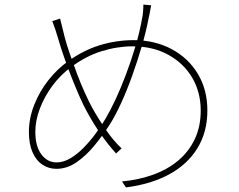

<svg xmlns="http://www.w3.org/2000/svg" viewBox="-20 -787 1040 837"><path d="M639 -764Q637 -753 635 -743Q633 -733 631.5 -724Q630 -715 628 -708Q617 -650 598 -585Q579 -520 556 -456Q533 -392 508 -337.5Q483 -283 459 -245Q429 -198 392 -153Q355 -108 313.5 -79.5Q272 -51 226 -51Q192 -51 164.5 -69.5Q137 -88 121.5 -124Q106 -160 106 -212Q106 -271 129 -329.5Q152 -388 191 -437.5Q230 -487 277 -520Q345 -569 417 -590.5Q489 -612 562 -612Q655 -612 728 -573Q801 -534 842.5 -465Q884 -396 884 -305Q884 -212 841 -141.5Q798 -71 718.5 -27.5Q639 16 529 30L512 4Q586 -3 649 -26Q712 -49 758 -88Q804 -127 829.5 -181.5Q855 -236 855 -305Q855 -385 818 -448Q781 -511 714 -548Q647 -585 558 -585Q491 -585 422 -563.5Q353 -542 288 -493Q243 -460 208 -412.5Q173 -365 153.5 -313Q134 -261 134 -212Q134 -150 160 -114.5Q186 -79 227 -79Q256 -79 286 -96.5Q316 -114 344 -142.5Q372 -171 396.5 -204Q421 -237 439 -268Q460 -303 483 -352Q506 -401 528.5 -460.5Q551 -520 570 -583.5Q589 -647 600 -710Q602 -718 603.5 -734.5Q605 -751 605 -767ZM242 -706Q246 -690 251.5 -667.5Q257 -645 262 -625Q270 -594 284.5 -552Q299 -510 315.5 -466Q332 -422 349.5 -383.5Q367 -345 381 -319Q407 -272 440 -223.5Q473 -175 510 -140L486 -118Q455 -152 422.5 -197.5Q390 -243 358 -302Q344 -327 327.5 -364.5Q311 -402 293.5 -446Q276 -490 260.5 -534.5Q245 -579 234 -617Q228 -638 220.5 -660.5Q213 -683 208 -695Z"/></svg>

Font: Noto Sans SC Thin
Style: Regular
Weight: 100
Designer: Ryoko NISHIZUKA 西塚涼子 (kana, bopomofo & ideographs); Paul D. Hunt (Latin, Greek & Cyrillic); Sandoll Communications 산돌커뮤니
Foundry: Adobe
Version: Version 2.004-H2;hotconv 1.0.118;makeotfexe 2.5.65603